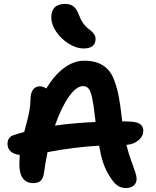

<svg xmlns="http://www.w3.org/2000/svg" viewBox="-20 -970 793 974"><path d="M403.8 -724.1Q367.2 -724.1 328.6 -748.3Q290 -772.5 265.1 -809.3Q240.2 -846.2 240.2 -880.9Q240.2 -950.2 311 -950.2Q336.4 -950.2 353 -937.3Q369.6 -924.3 381.8 -891.1Q389.2 -870.1 400.6 -854Q412.1 -837.9 422.9 -828.9Q433.6 -819.8 443.4 -811.8Q453.1 -803.7 459 -793.9Q464.8 -784.2 464.8 -772Q464.8 -749 449.5 -736.6Q434.1 -724.1 403.8 -724.1ZM618.2 -16.1Q590.8 -16.1 570.3 -33Q549.8 -49.8 526.9 -91.8Q497.6 -141.1 482.9 -231Q351.6 -223.6 221.2 -198.2Q209.5 -142.1 203.1 -92.8Q197.3 -41 149.9 -41Q78.1 -41 78.1 -138.2Q78.1 -153.8 80.1 -184.1Q49.3 -187.5 33.7 -202.4Q18.1 -217.3 18.1 -240.2Q18.1 -275.9 51.8 -285.2Q76.2 -293.5 103 -300.8Q105 -309.1 110.4 -329.3Q115.7 -349.6 118.2 -358.9Q120.6 -368.2 124.5 -385.5Q128.4 -402.8 130.1 -413.8Q131.8 -424.8 133.3 -439Q134.8 -453.1 134.8 -465.8Q134.8 -497.1 147.2 -514.6Q159.7 -532.2 182.1 -532.2Q198.7 -532.2 214.8 -521Q254.4 -587.4 304.4 -624.8Q354.5 -662.1 407.2 -662.1Q447.3 -662.1 476.3 -651.1Q505.4 -640.1 525.6 -619.6Q545.9 -599.1 559.8 -562.3Q573.7 -525.4 582.3 -481Q590.8 -436.5 598.1 -370.1Q598.6 -367.7 599.1 -362.1Q599.6 -356.4 600.1 -354H617.2Q667.5 -354 687.3 -342.8Q707 -331.5 707 -306.2Q707 -279.8 683.3 -259Q659.7 -238.3 621.1 -234.9Q630.9 -195.8 644.5 -158.2Q658.2 -120.6 665.5 -98.9Q672.9 -77.1 672.9 -62Q672.9 -41 658 -28.6Q643.1 -16.1 618.2 -16.1ZM400.9 -533.2Q367.7 -533.2 329.3 -479.2Q291 -425.3 258.8 -333Q359.9 -346.7 464.8 -351.1Q463.4 -364.3 461.9 -376Q454.6 -441.9 447 -475.1Q439.5 -508.3 429.2 -520.8Q418.9 -533.2 400.9 -533.2Z"/></svg>

Font: Shantell Sans Irregular Bouncy
Style: Regular
Weight: 600
Designer: Stephen Nixon, Anya Danilova, Shantell Martin
Foundry: Arrow Type
Version: Version 1.006;[9816181b4]